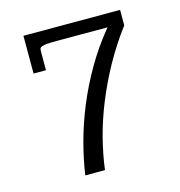

<svg xmlns="http://www.w3.org/2000/svg" viewBox="-96 -716 751 801"><g transform="rotate(-15 279.0 -315.5)"><path d="M76.2 -629.9H493.7V-563Q441.9 -494.1 402.1 -422.1Q362.3 -350.1 333.3 -278.3Q304.2 -206.5 286.1 -136.5Q268.1 -66.4 259.8 -0.5H174.8Q184.1 -65.9 203.4 -138.4Q222.7 -210.9 253.2 -285.2Q283.7 -359.4 326.2 -432.6Q368.7 -505.9 424.3 -573.2H210.4Q181.2 -573.2 164.8 -572Q148.4 -570.8 140.6 -567.9Q132.8 -564.9 131.3 -559.8Q129.9 -554.7 129.9 -546.9V-466.8H76.2Z"/></g></svg>

Font: Kameron
Style: Regular
Weight: 400
Version: Version 1.000